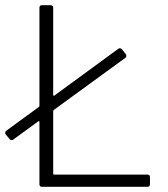

<svg xmlns="http://www.w3.org/2000/svg" viewBox="-42 -720 649 740"><path d="M167 -47H526Q536 -47 536 -37V-10Q536 0 526 0H120Q110 0 110 -10V-250Q110 -252 108.5 -253Q107 -254 105 -252L9 -182Q7 -180 3 -180Q-2 -180 -5 -184L-20 -202Q-22 -204 -22 -208Q-22 -213 -18 -216L108 -308Q110 -310 110 -313V-690Q110 -700 120 -700H153Q163 -700 163 -690V-354Q163 -352 164.5 -351Q166 -350 168 -352L414 -532Q416 -534 420 -534Q425 -534 428 -530L443 -511Q445 -508 445 -504Q445 -500 441 -497L165 -296Q163 -294 163 -291V-51Q163 -47 167 -47Z"/></svg>

Font: Barlow Light
Style: Regular
Weight: 300
Designer: Jeremy Tribby
Foundry: Tribby Type
Version: Version 1.422